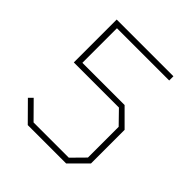

<svg xmlns="http://www.w3.org/2000/svg" viewBox="-195 -883 1029 1029"><g transform="rotate(45 319.0 -368.5)"><path d="M171 0 68 -104 90 -126 183 -32H450L522 -105V-338L450 -412H108V-737H538V-705H142V-443H462L556 -349V-94L462 0Z"/></g></svg>

Font: Tomorrow ExtraLight
Style: Regular
Weight: 275
Designer: Tony de Marco, Monica Rizzolli
Foundry: Just in Type
Version: Version 2.002